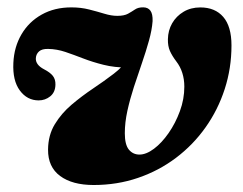

<svg xmlns="http://www.w3.org/2000/svg" viewBox="-20 -500 675 533"><path d="M622.6 -373.9Q622.6 -310.6 603.8 -252.7Q585 -194.8 550.6 -146.4Q516.3 -97.9 468.6 -61.9Q421 -25.9 363.1 -6.2Q305.3 13.6 240 13.6Q180.7 13.6 146.8 -11.5Q113 -36.6 113.4 -84.8Q113.7 -124.6 132.1 -155Q150.5 -185.4 178.8 -209.4Q207.2 -233.4 238.2 -254.2Q269.3 -275 295.7 -295.2Q322.2 -315.4 336.1 -338.1L335.7 -312.4Q297.9 -312.4 267.4 -320.1Q237 -327.7 211.1 -337.7Q185.3 -347.7 161.5 -355.8Q137.7 -363.8 113.6 -364.2Q96.7 -364.6 88.5 -357.4Q80.3 -350.1 79.5 -338.8Q78.3 -320.1 102.4 -307.6Q119.1 -299 126.7 -289.4Q134.3 -279.7 133.9 -265Q133.5 -243.9 119.5 -232.6Q105.5 -221.3 87.4 -221.3Q55.3 -221.3 35 -248.9Q14.7 -276.4 17.1 -325.4Q19.1 -369.7 39.6 -404.6Q60 -439.5 95.7 -459.5Q131.4 -479.5 178.1 -479.5Q204.9 -479.5 227.7 -473.6Q250.5 -467.8 269.8 -461.9Q289.2 -456 305.5 -456Q324.7 -456 335.4 -461.9Q346.1 -467.9 354.9 -473.8Q363.7 -479.8 377.7 -479.6Q391 -479.5 397.6 -470.3Q404.3 -461.1 403.6 -441.3Q401.8 -416.7 393.5 -387.1Q385.3 -357.5 374 -324.8Q362.7 -292.1 351.7 -258.5Q340.8 -224.9 333.6 -192.3Q326.5 -159.8 326.5 -130.1Q326.5 -98.4 337.8 -84.6Q349.2 -70.9 367.1 -70.9Q385.9 -70.9 407.4 -87Q428.9 -103.1 448 -130.5Q467.1 -157.9 479.4 -191.4Q491.7 -224.8 491.7 -259.5Q491.7 -279.8 486.1 -297.5Q480.6 -315.1 469.3 -329.7Q457.8 -344.9 451.7 -358.6Q445.7 -372.2 446.1 -391.1Q446.5 -415.5 457.9 -435.4Q469.4 -455.3 489.5 -467.3Q509.6 -479.4 536.1 -479.4Q577 -479.4 599.8 -453Q622.6 -426.6 622.6 -373.9Z"/></svg>

Font: Fraunces Wonky
Style: Italic
Weight: 900
Italic angle: -16°
Version: Version 1.000;[b76b70a41]